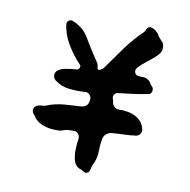

<svg xmlns="http://www.w3.org/2000/svg" viewBox="-66 -599 660 668"><g transform="rotate(10 264.0 -265.0)"><path d="M468 -466Q467 -453 452 -439.5Q437 -426 419.5 -412.5Q402 -399 390 -385Q385 -378 388.5 -369Q392 -360 401 -360Q405 -359 409.5 -359Q414 -359 418 -359Q427 -359 435.5 -353.5Q444 -348 448 -339Q449 -337 450.5 -336Q452 -335 453 -333Q457 -330 458 -325Q459 -320 458 -315Q454 -304 445 -304Q416 -298 391.5 -295Q367 -292 341 -289Q333 -288 328.5 -280.5Q324 -273 328 -265Q329 -262 329.5 -258.5Q330 -255 331 -251Q333 -243 340.5 -237.5Q348 -232 356 -233Q391 -234 415.5 -220.5Q440 -207 446 -181Q449 -172 443.5 -163.5Q438 -155 428 -154Q408 -151 386 -150.5Q364 -150 343 -148Q333 -147 324.5 -139.5Q316 -132 315 -121Q311 -102 311 -80Q311 -58 303 -38Q301 -33 298 -27Q295 -21 294 -13Q293 -9 291.5 -6Q290 -3 288 0Q282 5 275 3Q271 1 268 -0.5Q265 -2 263 -4Q241 -10 235 -31Q230 -49 230.5 -69.5Q231 -90 234 -110Q235 -118 229 -125.5Q223 -133 214 -133Q204 -133 195 -132.5Q186 -132 178 -129Q175 -128 172 -127Q169 -126 165 -125Q143 -124 125.5 -127Q108 -130 90 -140Q85 -144 79.5 -148.5Q74 -153 71 -160Q70 -161 69 -162.5Q68 -164 66 -165Q59 -173 60.5 -182.5Q62 -192 71 -196Q78 -200 88 -200Q98 -200 106 -204Q134 -215 166.5 -217.5Q199 -220 224 -221Q248 -224 250 -248V-253Q250 -261 243.5 -267.5Q237 -274 229 -273Q202 -271 172.5 -274Q143 -277 120 -295Q112 -302 112 -312.5Q112 -323 121 -330Q132 -338 150.5 -341Q169 -344 186 -345Q193 -346 195.5 -353Q198 -360 193 -364Q168 -390 147.5 -424Q127 -458 123 -494Q122 -502 129 -507Q136 -512 143 -509Q160 -502 174 -491.5Q188 -481 198 -465Q211 -443 225.5 -420Q240 -397 253 -378Q256 -371 256 -364Q256 -360 259 -358Q262 -356 266 -358Q277 -363 281 -371Q307 -408 333.5 -444.5Q360 -481 394 -514Q399 -519 400 -525Q405 -536 416 -534Q427 -531 435 -523.5Q443 -516 444 -514Q445 -513 445 -512Q445 -511 446 -509Q456 -497 462.5 -490.5Q469 -484 468 -466Z"/></g></svg>

Font: Slackside One
Style: Regular
Weight: 400
Version: Version 1.000